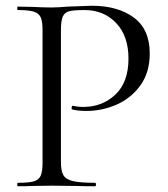

<svg xmlns="http://www.w3.org/2000/svg" viewBox="-20 -648 583 668"><path d="M311 -12Q314 -12 314 -6Q314 0 311 0Q270 0 247 -1L160 -2L93 -1Q74 0 42 0Q40 0 40 -6Q40 -12 42 -12Q80 -12 97.5 -17Q115 -22 121.5 -36.5Q128 -51 128 -81V-544Q128 -574 121.5 -588Q115 -602 97.5 -607.5Q80 -613 42 -613Q40 -613 40 -619Q40 -625 42 -625L92 -624Q134 -622 159 -622Q182 -622 215 -625Q293 -628 299 -628Q390 -628 445.5 -587Q501 -546 501 -462Q501 -396 468.5 -351Q436 -306 385.5 -284Q335 -262 281 -262Q251 -262 232 -267Q229 -267 229 -272Q229 -275 230.5 -278Q232 -281 234 -280Q250 -276 270 -276Q336 -276 381.5 -319Q427 -362 427 -444Q427 -523 384 -568Q341 -613 274 -613Q237 -613 221 -609Q205 -605 198.5 -590.5Q192 -576 192 -542V-85Q192 -53 200.5 -38.5Q209 -24 233.5 -18Q258 -12 311 -12Z"/></svg>

Font: Cormorant Garamond
Style: Regular
Weight: 400
Designer: Christian Thalmann (Catharsis Fonts)
Version: Version 3.000